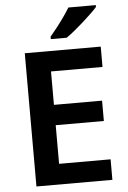

<svg xmlns="http://www.w3.org/2000/svg" viewBox="-61 -981 682 1025"><g transform="rotate(-5 279.5 -468.5)"><path d="M499 0H92V-714H499V-605H223V-426H481V-317H223V-110H499ZM492 -927Q480 -913 459 -893Q438 -873 413.5 -851Q389 -829 365 -809.5Q341 -790 322 -777H237V-790Q253 -809 273 -834.5Q293 -860 312.5 -887.5Q332 -915 345 -937H492Z"/></g></svg>

Font: Noto Sans Adlam SemiBold
Style: Regular
Weight: 600
Version: Version 3.001